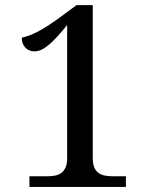

<svg xmlns="http://www.w3.org/2000/svg" viewBox="-20 -738 599 758"><path d="M96.2 0V-42H163.1Q180.2 -42 195.1 -44.4Q210 -46.9 220.9 -54.4Q231.9 -62 238.5 -76.2Q245.1 -90.3 245.1 -113.8V-639.2Q226.1 -615.7 209 -596.7Q191.9 -577.6 176.3 -564Q160.6 -550.3 145.8 -542.7Q130.9 -535.2 116.2 -535.2Q94.2 -535.2 80.1 -550Q65.9 -564.9 65.9 -588.9Q81.1 -592.8 96.4 -598.4Q111.8 -604 129.2 -613Q146.5 -622.1 166.7 -635Q187 -647.9 211.9 -666L282.2 -717.8H346.2V-113.8Q346.2 -90.3 352.5 -76.2Q358.9 -62 370.1 -54.4Q381.3 -46.9 396.2 -44.4Q411.1 -42 428.2 -42H477.1V0Z"/></svg>

Font: Noto Serif
Style: Regular
Weight: 400
Designer: Monotype Design team
Foundry: Monotype Imaging Inc.
Version: Version 1.02